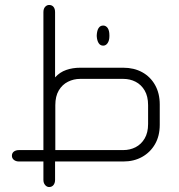

<svg xmlns="http://www.w3.org/2000/svg" viewBox="-20 -651 722 774"><path d="M202 0V74Q202 87 195.5 95Q189 103 178 103Q169 103 162 95Q155 87 155 74V0H57Q44 0 36 -6.5Q28 -13 28 -23Q28 -34 36 -40Q44 -46 57 -46H155V-602Q155 -616 162 -623.5Q169 -631 178 -631Q189 -631 195.5 -623.5Q202 -616 202 -602V-339Q221 -360 247 -369Q273 -378 303 -378H477Q520 -378 553 -360Q586 -342 605 -308.5Q624 -275 624 -230V-148Q624 -103 605 -70Q586 -37 553 -18.5Q520 0 477 0ZM396 -467Q384 -467 377.5 -477.5Q371 -488 370 -505V-509Q371 -528 377.5 -538Q384 -548 396 -548Q407 -548 414 -538Q421 -528 421 -509V-505Q421 -488 414 -477.5Q407 -467 396 -467ZM203 -46H477Q504 -46 526.5 -57.5Q549 -69 563 -92.5Q577 -116 577 -151V-227Q577 -263 563 -286.5Q549 -310 526.5 -321.5Q504 -333 477 -333H303Q277 -333 254 -321.5Q231 -310 217 -286.5Q203 -263 203 -227Z"/></svg>

Font: Beiruti Light
Style: Regular
Weight: 300
Designer: Arlette Boutros
Foundry: Boutros
Version: Version 1.41